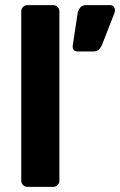

<svg xmlns="http://www.w3.org/2000/svg" viewBox="-20 -730 469 750"><path d="M88 0Q77 0 70 -7Q63 -14 63 -25V-685Q63 -696 70 -703Q77 -710 88 -710H188Q198 -710 205 -703Q212 -696 212 -685V-25Q212 -14 205 -7Q198 0 188 0ZM282 -529Q273 -529 268 -535.5Q263 -542 264 -551L283 -677Q285 -690 293 -700Q301 -710 317 -710H411Q419 -710 424 -704Q429 -698 429 -691Q429 -684 427 -679L379 -556Q375 -546 367.5 -537.5Q360 -529 344 -529Z"/></svg>

Font: Rubik SemiBold
Style: Regular
Weight: 600
Designer: Hubert and Fischer
Foundry: Hubert and Fischer
Version: Version 2.300;gftools[0.9.30]